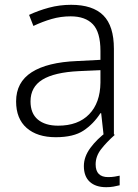

<svg xmlns="http://www.w3.org/2000/svg" viewBox="-20 -561 576 799"><path d="M276 -541Q366 -541 410 -497Q454 -453 454 -358V0H411L401 -90H398Q369 -45 327.5 -17.5Q286 10 212 10Q135 10 91 -28.5Q47 -67 47 -139Q47 -219 112 -260.5Q177 -302 301 -307L398 -312V-349Q398 -427 366.5 -460Q335 -493 274 -493Q233 -493 195 -482Q157 -471 119 -453L101 -499Q139 -517 183.5 -529Q228 -541 276 -541ZM308 -265Q206 -260 156.5 -229.5Q107 -199 107 -139Q107 -89 137.5 -63.5Q168 -38 222 -38Q305 -38 351 -85.5Q397 -133 398 -217V-269ZM378 123Q378 176 430 176Q445 176 457 174Q469 172 478 170V210Q466 213 452.5 215.5Q439 218 422 218Q378 218 353.5 195.5Q329 173 329 130Q329 91 356.5 54Q384 17 425 -13L458 0Q424 30 401 59.5Q378 89 378 123Z"/></svg>

Font: Noto Sans Lao Looped Light
Style: Regular
Weight: 300
Designer: Mark Frömberg, Ben Mitchell
Foundry: The Fontpad Ltd
Version: Version 1.002; ttfautohint (v1.8.4.7-5d5b)